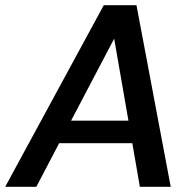

<svg xmlns="http://www.w3.org/2000/svg" viewBox="-45 -720 740 740"><path d="M-25 0 355 -700H481L613 0H494L465 -168H183L95 0ZM229 -255H450L395 -571Z"/></svg>

Font: Rethink Sans SemiBold
Style: Italic
Weight: 600
Italic angle: -10°
Designer: The Rethink Sans project authors (Hans Thiessen). DM Sans designed by Colophon Foundry.
Foundry: Rethink Communications LLC
Version: Version 1.001